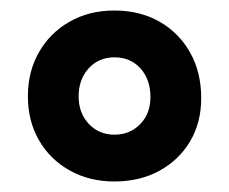

<svg xmlns="http://www.w3.org/2000/svg" viewBox="-20 -740 436 365"><path d="M197.5 -720Q246 -720 283.2 -698.8Q320.5 -677.5 341.5 -640Q362.5 -602.5 362.5 -553.5Q362.5 -506.5 341.2 -471Q320 -435.5 282.8 -415.2Q245.5 -395 197.5 -395Q150 -395 112.8 -415.8Q75.5 -436.5 54.2 -473.2Q33 -510 33 -557Q33 -603.5 53.8 -640.2Q74.5 -677 111.8 -698.5Q149 -720 197.5 -720ZM197.5 -631Q167.5 -631 148.5 -610Q129.5 -589 129.5 -557Q129.5 -525 148.8 -504.5Q168 -484 197.5 -484Q227 -484 246.5 -504Q266 -524 266 -555.5Q266 -589 247 -610Q228 -631 197.5 -631Z"/></svg>

Font: Fraunces 72pt SuperSoft Black
Style: Regular
Weight: 900
Version: Version 1.000;[0bf87f6ff]